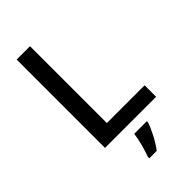

<svg xmlns="http://www.w3.org/2000/svg" viewBox="-280 -795 1097 1097"><g transform="rotate(-45 268.0 -246.5)"><path d="M95 0H508V-93H203V-714H95ZM372 70V61H270C265 104 246 174 232 209V221H292C327 175 360 109 372 70Z"/></g></svg>

Font: Noto Sans Arabic UI Md
Style: Regular
Weight: 500
Designer: Monotype Design Team, Nadine Chahine and Nizar Qandah
Foundry: Monotype Imaging Inc.
Version: Version 2.010